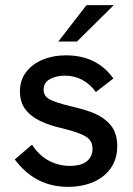

<svg xmlns="http://www.w3.org/2000/svg" viewBox="-20 -717 518 746"><path d="M244 9Q116.5 9 37.5 -97.5L104.5 -155Q130.5 -114 169 -93.2Q207.5 -72.5 251 -72.5Q296.5 -72.5 318 -91Q339.5 -109.5 339.5 -139Q339.5 -171 313 -186.8Q286.5 -202.5 226 -217.5Q118 -241.5 82 -288Q57.5 -316 57.5 -362.5Q57.5 -405.5 81.5 -437Q105.5 -468.5 146 -485.2Q186.5 -502 235.5 -502Q297.5 -502 343.8 -478.8Q390 -455.5 420.5 -412L352.5 -359.5Q305.5 -423 232 -423Q198 -423 173.8 -409.5Q149.5 -396 149.5 -368.5Q149.5 -343.5 172.8 -331Q196 -318.5 253.5 -304.5Q311 -291.5 347.8 -276Q384.5 -260.5 409 -232Q435.5 -201 435.5 -149Q435.5 -100 411 -64.5Q386.5 -29 343.2 -10Q300 9 244 9ZM279 -555.5H206.5L316 -697H422Z"/></svg>

Font: Acari Sans Neue SemiBold
Style: Regular
Weight: 600
Designer: Alfredo Marco Pradil (font), Cristiano Sobral (main changes)
Foundry: Hanken Design Co. (font), Cristiano Sobral (main changes)
Version: Version 2.459;March 19, 2022;FontCreator 14.0.0.2808 64-bit;